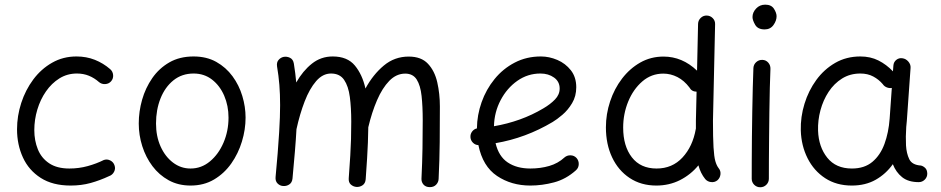

<svg xmlns="http://www.w3.org/2000/svg" viewBox="-20 -768 4045 825"><path d="M457.5 -418.9Q447.8 -407.7 432.4 -406.7Q417 -405.8 405.8 -415Q385.3 -433.1 361.8 -442.6Q338.4 -452.1 310.5 -452.1Q269 -452.1 235.4 -431.2Q201.7 -410.2 177.5 -375.2Q153.3 -340.3 140.4 -297.1Q127.4 -253.9 127.4 -209Q127.4 -164.1 142.6 -126.5Q157.7 -88.9 191.2 -66.4Q224.6 -43.9 278.3 -43.9Q318.8 -43.9 356.4 -54.2Q394 -64.5 426.3 -80.6Q440.4 -85.4 454.1 -78.4Q467.8 -71.3 472.2 -57.1Q477.1 -43 470 -29.5Q462.9 -16.1 448.7 -11.2Q409.2 7.3 369.4 18.3Q329.6 29.3 283.7 29.3Q206.1 29.3 154.8 -3.7Q103.5 -36.6 78.4 -91.6Q53.2 -146.5 53.2 -212.4Q53.2 -270 71.3 -325.7Q89.4 -381.3 123 -426.5Q156.7 -471.7 203.9 -498.5Q251 -525.4 308.6 -525.4Q351.1 -525.4 387.5 -511Q423.8 -496.6 453.6 -470.7Q464.8 -460.9 466.1 -445.6Q467.3 -430.2 457.5 -418.9Z M812 -525.4Q867.7 -525.4 909.4 -502Q951.2 -478.5 979.2 -440.2Q1007.3 -401.9 1021.2 -355.5Q1035.2 -309.1 1035.2 -262.7Q1035.2 -211.4 1019.5 -159.9Q1003.9 -108.4 973.9 -65.7Q943.8 -22.9 899.9 3.2Q856 29.3 798.8 29.3Q746.1 29.3 704.8 6.6Q663.6 -16.1 635 -54.2Q606.4 -92.3 591.3 -139.9Q576.2 -187.5 576.2 -237.3Q576.2 -288.6 590.6 -339.4Q605 -390.1 634.3 -432.4Q663.6 -474.6 707.8 -500Q752 -525.4 812 -525.4ZM812 -452.1Q761.7 -452.1 725.3 -422.9Q689 -393.6 669.7 -345Q650.4 -296.4 650.4 -237.3Q650.4 -182.6 669.9 -138.9Q689.5 -95.2 723.1 -69.6Q756.8 -43.9 798.8 -43.9Q845.2 -43.9 882.1 -74.5Q918.9 -105 940.4 -155Q961.9 -205.1 961.9 -262.7Q961.9 -313.5 943.4 -356.7Q924.8 -399.9 891.1 -426Q857.4 -452.1 812 -452.1Z M1164.1 -7.3Q1169.4 -63 1173.1 -109.4Q1176.8 -155.8 1179.2 -195.3Q1179.2 -199.2 1179.7 -203.6Q1183.6 -267.1 1183.6 -315.9Q1183.6 -363.3 1180.4 -403.1Q1177.2 -442.9 1170.4 -482.9Q1168 -500 1176.8 -510.3Q1185.5 -520.5 1197.8 -523.4Q1211.9 -526.4 1225.8 -519.8Q1239.7 -513.2 1242.7 -494.6Q1249.5 -452.6 1252.9 -413.6Q1281.2 -463.4 1320.1 -494.4Q1358.9 -525.4 1409.7 -525.4Q1472.7 -525.4 1504.9 -486.3Q1537.1 -447.3 1550.3 -387.7Q1583 -447.8 1629.2 -486.3Q1675.3 -524.9 1736.3 -524.9Q1790 -524.9 1818.8 -494.1Q1847.7 -463.4 1858.9 -414.3Q1870.1 -365.2 1870.1 -310.5Q1870.1 -234.4 1869.4 -157.7Q1868.7 -81.1 1864.7 0.5Q1864.3 14.6 1854.2 25.4Q1844.2 36.1 1827.1 36.1Q1809.6 36.1 1800 25.4Q1790.5 14.6 1791 0Q1794.4 -69.8 1795.4 -130.4Q1796.4 -190.9 1796.4 -251.5Q1796.4 -310.5 1791.5 -355.7Q1786.6 -400.9 1770.5 -426.3Q1754.4 -451.7 1721.2 -451.7Q1683.1 -451.7 1652.8 -420.7Q1622.6 -389.6 1600.1 -337.4Q1577.6 -285.2 1562.5 -221.2Q1562 -185.5 1560.8 -155Q1559.6 -124.5 1557.4 -88.1Q1555.2 -51.8 1551.3 2.4Q1549.8 20 1537.8 28.1Q1525.9 36.1 1511.7 35.2Q1498 34.2 1487.5 24.9Q1477.1 15.6 1478.5 -2.4Q1482.9 -61.5 1485.1 -99.6Q1487.3 -137.7 1488.3 -170.7Q1489.3 -203.6 1489.3 -245.6Q1489.3 -304.7 1483.2 -351.3Q1477.1 -397.9 1458.5 -425Q1439.9 -452.1 1402.3 -452.1Q1366.7 -452.1 1338.4 -419.4Q1310.1 -386.7 1289.1 -332.3Q1268.1 -277.8 1253.9 -212.9Q1251.5 -168.5 1247.1 -116.2Q1242.7 -64 1236.8 -0.5Q1234.9 17.1 1222.4 24.9Q1210 32.7 1195.8 31.2Q1182.6 30.3 1172.6 20.3Q1162.6 10.3 1164.1 -7.3Z M2455.1 -36.6Q2412.1 2 2360.8 15.6Q2309.6 29.3 2258.8 29.3Q2177.2 29.3 2115.7 -12Q2054.2 -53.2 2035.6 -144.5Q2022 -145 2012.2 -154.8Q2002.4 -164.6 2001.5 -178.2Q2000.5 -191.9 2008.5 -202.6Q2016.6 -213.4 2029.3 -216.3Q2029.8 -273.4 2049.3 -328.6Q2068.8 -383.8 2105 -428.2Q2141.1 -472.7 2191.7 -499Q2242.2 -525.4 2304.2 -525.4Q2339.8 -525.4 2374.8 -510.5Q2409.7 -495.6 2432.9 -466.1Q2456.1 -436.5 2456.1 -393.1Q2456.1 -354.5 2438.2 -324.7Q2420.4 -294.9 2396.5 -274.7Q2372.6 -254.4 2354.5 -243.7Q2238.8 -174.8 2109.4 -152.8Q2123 -95.7 2161.9 -69.8Q2200.7 -43.9 2258.8 -43.9Q2302.2 -43.9 2340.1 -54.9Q2377.9 -65.9 2405.3 -91.3Q2416.5 -101.1 2431.9 -100.6Q2447.3 -100.1 2457.5 -88.9Q2467.3 -77.6 2466.8 -62.3Q2466.3 -46.9 2455.1 -36.6ZM2302.2 -452.1Q2247.6 -452.1 2202.9 -420.7Q2158.2 -389.2 2131.1 -337.6Q2104 -286.1 2102.5 -225.6Q2159.7 -235.4 2213.4 -254.6Q2267.1 -273.9 2314.5 -302.2Q2344.7 -319.8 2364.7 -340.6Q2384.8 -361.3 2384.8 -387.7Q2384.8 -417.5 2360.6 -434.8Q2336.4 -452.1 2302.2 -452.1Z M2831.1 -524.9Q2911.6 -524.9 2975.1 -464.4L2979.5 -665.5Q2980 -680.7 2991 -691.2Q3002 -701.7 3017.1 -701.2Q3032.2 -700.7 3042.7 -689.9Q3053.2 -679.2 3052.7 -664.1L3043.5 -249Q3043.5 -175.3 3045.9 -135Q3048.3 -94.7 3053.7 -75.7Q3059.1 -56.6 3067.9 -45.4Q3077.6 -33.7 3075.7 -18.3Q3073.7 -2.9 3062.5 6.8Q3050.8 16.1 3035.4 14.4Q3020 12.7 3010.3 1.5Q2990.2 -23.4 2981 -57.6Q2948.2 -17.6 2901.9 5.9Q2855.5 29.3 2800.3 29.3Q2734.4 29.3 2685.5 -3.2Q2636.7 -35.6 2610.1 -92Q2583.5 -148.4 2583.5 -220.7Q2583.5 -277.8 2601.6 -332.3Q2619.6 -386.7 2652.8 -430.2Q2686 -473.6 2731.2 -499.3Q2776.4 -524.9 2831.1 -524.9ZM2657.7 -219.7Q2657.7 -140.1 2695.1 -92Q2732.4 -43.9 2801.3 -43.9Q2868.7 -43.9 2912.6 -91.3Q2956.5 -138.7 2969.7 -213.4Q2969.7 -214.8 2970.2 -215.8Q2970.2 -224.1 2970.2 -232.7Q2970.2 -241.2 2970.2 -250L2973.1 -374Q2951.7 -374.5 2942.4 -392.1Q2919.9 -421.9 2890.9 -436.8Q2861.8 -451.7 2830.1 -451.7Q2778.8 -451.7 2740 -418.2Q2701.2 -384.8 2679.4 -331.8Q2657.7 -278.8 2657.7 -219.7Z M3213.4 -694.8Q3213.4 -714.8 3229 -731.4Q3244.6 -748 3268.1 -748Q3294.4 -748 3305.7 -730.2Q3316.9 -712.4 3316.9 -698.2Q3316.9 -679.2 3303.5 -660.4Q3290 -641.6 3265.6 -641.6Q3236.3 -641.6 3224.9 -661.4Q3213.4 -681.2 3213.4 -694.8ZM3255.9 -510.7Q3271 -510.3 3281 -499Q3291 -487.8 3290.5 -472.2Q3289.1 -438.5 3287.8 -390.1Q3286.6 -341.8 3285.9 -286.9Q3285.2 -231.9 3284.7 -177.7Q3284.2 -123.5 3283.9 -77.1Q3283.7 -30.8 3283.7 0Q3283.7 15.1 3272.9 25.9Q3262.2 36.6 3246.6 36.6Q3231.4 36.6 3220.7 25.9Q3210 15.1 3210 0Q3210 -30.8 3210.2 -77.4Q3210.4 -124 3210.9 -178.5Q3211.4 -232.9 3212.4 -288.1Q3213.4 -343.3 3214.6 -392.1Q3215.8 -440.9 3217.3 -476.1Q3218.3 -491.2 3229.5 -501.2Q3240.7 -511.2 3255.9 -510.7Z M3927.7 14.6Q3882.8 14.6 3856.2 -6.8Q3829.6 -28.3 3816.4 -62.5Q3786.6 -20.5 3742.7 4.4Q3698.7 29.3 3640.1 29.3Q3574.2 29.3 3525.6 -2.4Q3477.1 -34.2 3450 -88.1Q3422.9 -142.1 3420.9 -207.5Q3419.4 -265.6 3436.8 -322Q3454.1 -378.4 3487.5 -424.3Q3521 -470.2 3568.8 -497.8Q3616.7 -525.4 3676.8 -525.4Q3720.2 -525.4 3754.6 -508.1Q3789.1 -490.7 3816.9 -461.4L3818.8 -486.3Q3819.8 -501.5 3831.3 -510.7Q3842.8 -520 3857.9 -517.6Q3872.6 -515.6 3883.1 -503.4Q3893.6 -491.2 3892.6 -476.6L3876.5 -248.5Q3875.5 -235.4 3874 -222.2Q3872.6 -202.6 3872.3 -181.4Q3872.1 -160.2 3873 -143.1Q3875 -108.9 3887 -84Q3898.9 -59.1 3937.5 -56.6Q3947.3 -54.2 3955.6 -46.1Q3963.9 -38.1 3964.4 -22Q3964.4 -6.8 3953.6 3.9Q3942.9 14.6 3927.7 14.6ZM3640.6 -43.9Q3694.3 -43.9 3728.5 -72.5Q3762.7 -101.1 3780.5 -149.7Q3798.3 -198.2 3802.7 -258.3L3812 -390.1Q3801.3 -388.2 3790.3 -392.6Q3779.3 -397 3772.9 -406.7Q3756.3 -426.3 3732.4 -439.2Q3708.5 -452.1 3676.8 -452.1Q3632.8 -452.1 3598.4 -430.7Q3564 -409.2 3540.5 -373.5Q3517.1 -337.9 3505.4 -294.4Q3493.7 -251 3495.1 -206.5Q3497.6 -136.7 3534.7 -90.3Q3571.8 -43.9 3640.6 -43.9Z"/></svg>

Font: Mikhak-FD Regular
Style: FD-Regular
Weight: 400
Designer: Amin Abedi
Version: Version 3.2